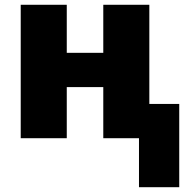

<svg xmlns="http://www.w3.org/2000/svg" viewBox="-20 -573 775 796"><path d="M256.8 -553.2V-354H408.2V-553.2H599.1V-142.1H723.1V203.1H556.2V0H408.2V-211.9H256.8V0H65.9V-553.2Z"/></svg>

Font: OpenSansExtrabold
Style: Regular
Weight: 800
Foundry: Ascender Corporation
Version: Version 1.10